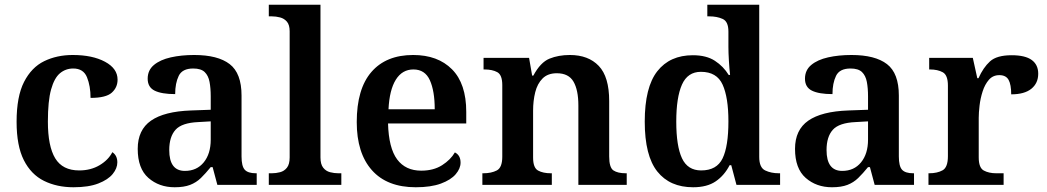

<svg xmlns="http://www.w3.org/2000/svg" viewBox="-20 -780 4415 810"><path d="M290 10Q220 10 165.5 -17Q111 -44 80.5 -104.5Q50 -165 50 -266Q50 -373 81.5 -434.5Q113 -496 166.5 -522Q220 -548 287 -548Q370 -548 423 -519.5Q476 -491 476 -444Q476 -411 451.5 -389Q427 -367 362 -367Q362 -417 347 -454Q332 -491 289 -491Q257 -491 233 -471Q209 -451 195.5 -402.5Q182 -354 182 -267Q182 -163 213 -112Q244 -61 314 -61Q363 -61 400 -83Q437 -105 454 -138Q475 -124 475 -95Q475 -70 455.5 -46Q436 -22 395 -6Q354 10 290 10Z M717 10Q651 10 606 -29.5Q561 -69 561 -152Q561 -232 617 -271Q673 -310 786 -314L869 -317V-374Q869 -408 864 -434.5Q859 -461 843.5 -476Q828 -491 795 -491Q749 -491 734 -460Q719 -429 719 -383Q662 -383 632.5 -397.5Q603 -412 603 -448Q603 -484 629.5 -506Q656 -528 700.5 -538Q745 -548 799 -548Q899 -548 949 -509.5Q999 -471 999 -377V-120Q999 -79 1012.5 -64Q1026 -49 1060 -49H1063V0H897L877 -75H869Q847 -48 827.5 -29Q808 -10 782 0Q756 10 717 10ZM760 -59Q810 -59 839.5 -95Q869 -131 869 -191V-268L817 -265Q747 -262 720.5 -232.5Q694 -203 694 -147Q694 -59 760 -59Z M1114 0V-49H1127Q1144 -49 1161.5 -53.5Q1179 -58 1190.5 -72.5Q1202 -87 1202 -116V-648Q1202 -675 1190.5 -688.5Q1179 -702 1161.5 -706.5Q1144 -711 1127 -711H1114V-760H1332V-116Q1332 -87 1343.5 -72.5Q1355 -58 1372.5 -53.5Q1390 -49 1407 -49H1420V0Z M1734 10Q1613 10 1549 -62Q1485 -134 1485 -265Q1485 -405 1547 -476.5Q1609 -548 1723 -548Q1827 -548 1887 -487.5Q1947 -427 1947 -308V-259H1617Q1620 -155 1655.5 -107.5Q1691 -60 1757 -60Q1809 -60 1845 -83Q1881 -106 1899 -137Q1923 -125 1923 -94Q1923 -69 1902.5 -45Q1882 -21 1840 -5.5Q1798 10 1734 10ZM1814 -319Q1814 -396 1793.5 -441.5Q1773 -487 1724 -487Q1677 -487 1650 -444Q1623 -401 1619 -319Z M2015 0V-49H2019Q2053 -49 2076 -61Q2099 -73 2099 -119V-421Q2099 -464 2078 -475.5Q2057 -487 2024 -487H2020V-536H2212L2225 -461H2230Q2260 -517 2298 -532.5Q2336 -548 2384 -548Q2462 -548 2506 -502Q2550 -456 2550 -354V-120Q2550 -73 2568 -61Q2586 -49 2620 -49H2624V0H2420V-335Q2420 -400 2399.5 -435.5Q2379 -471 2329 -471Q2291 -471 2269 -449Q2247 -427 2238 -391Q2229 -355 2229 -313V-115Q2229 -72 2250 -60.5Q2271 -49 2304 -49H2308V0Z M2904 10Q2806 10 2753 -56.5Q2700 -123 2700 -267Q2700 -412 2753 -479.5Q2806 -547 2903 -547Q2960 -547 2996 -523.5Q3032 -500 3054 -464H3060Q3057 -491 3055 -524.5Q3053 -558 3053 -582V-647Q3053 -689 3029 -700Q3005 -711 2972 -711H2964V-760H3183V-118Q3183 -73 3208 -61Q3233 -49 3266 -49H3271V0H3087L3065 -83H3058Q3036 -40 2999.5 -15Q2963 10 2904 10ZM2938 -61Q3004 -61 3028.5 -112Q3053 -163 3053 -268Q3053 -369 3028.5 -423Q3004 -477 2937 -477Q2881 -477 2857 -423Q2833 -369 2833 -267Q2833 -164 2857 -112.5Q2881 -61 2938 -61Z M3490 10Q3424 10 3379 -29.5Q3334 -69 3334 -152Q3334 -232 3390 -271Q3446 -310 3559 -314L3642 -317V-374Q3642 -408 3637 -434.5Q3632 -461 3616.5 -476Q3601 -491 3568 -491Q3522 -491 3507 -460Q3492 -429 3492 -383Q3435 -383 3405.5 -397.5Q3376 -412 3376 -448Q3376 -484 3402.5 -506Q3429 -528 3473.5 -538Q3518 -548 3572 -548Q3672 -548 3722 -509.5Q3772 -471 3772 -377V-120Q3772 -79 3785.5 -64Q3799 -49 3833 -49H3836V0H3670L3650 -75H3642Q3620 -48 3600.5 -29Q3581 -10 3555 0Q3529 10 3490 10ZM3533 -59Q3583 -59 3612.5 -95Q3642 -131 3642 -191V-268L3590 -265Q3520 -262 3493.5 -232.5Q3467 -203 3467 -147Q3467 -59 3533 -59Z M3897 0V-49H3900Q3934 -49 3956.5 -61.5Q3979 -74 3979 -121V-419Q3979 -463 3957.5 -475Q3936 -487 3903 -487H3900V-536H4084L4103 -450H4108Q4128 -495 4156.5 -521Q4185 -547 4248 -547Q4305 -547 4332.5 -527Q4360 -507 4360 -469Q4360 -429 4331 -405.5Q4302 -382 4246 -382Q4246 -423 4235 -443Q4224 -463 4196 -463Q4169 -463 4152 -443.5Q4135 -424 4125.5 -394.5Q4116 -365 4112.5 -334.5Q4109 -304 4109 -283V-116Q4109 -72 4130.5 -60.5Q4152 -49 4183 -49H4214V0Z"/></svg>

Font: Noto Serif Toto SemiBold
Style: Regular
Weight: 600
Designer: Monotype Design Team
Foundry: Monotype Imaging Inc.
Version: Version 2.001; ttfautohint (v1.8.4.7-5d5b)